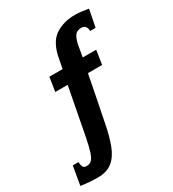

<svg xmlns="http://www.w3.org/2000/svg" viewBox="-207 -766 967 1073"><g transform="rotate(-30 277.0 -229.0)"><path d="M104.5 196.8Q55.2 196.8 -4.4 188.5L16.6 67.9H53.2Q53.2 84.5 58.6 97.2Q64 109.9 82.5 109.9Q102.1 109.9 114.7 97.9Q127.4 85.9 137.7 54.4Q147.9 22.9 159.2 -35.2L216.8 -336.4H136.7L150.9 -426.8H236.3L247.1 -482.9Q263.7 -580.6 316.7 -617.7Q369.6 -654.8 447.8 -654.8Q467.3 -654.8 488.3 -652.3Q509.3 -649.9 533.2 -645.5L511.2 -534.2H476.1Q476.1 -554.2 466.6 -564.5Q457 -574.7 441.4 -574.7Q412.6 -574.7 398.7 -554.7Q384.8 -534.7 377 -489.3L366.2 -426.8H453.1L439 -336.4H347.7Q334 -264.6 319.6 -193.1Q305.2 -121.6 291 -49.8Q275.9 30.8 254.6 85.7Q233.4 140.6 198 168.7Q162.6 196.8 104.5 196.8Z"/></g></svg>

Font: Kameron
Style: Bold
Weight: 700
Designer: Vernon Adams
Foundry: Vernon Adams
Version: Version 1.100